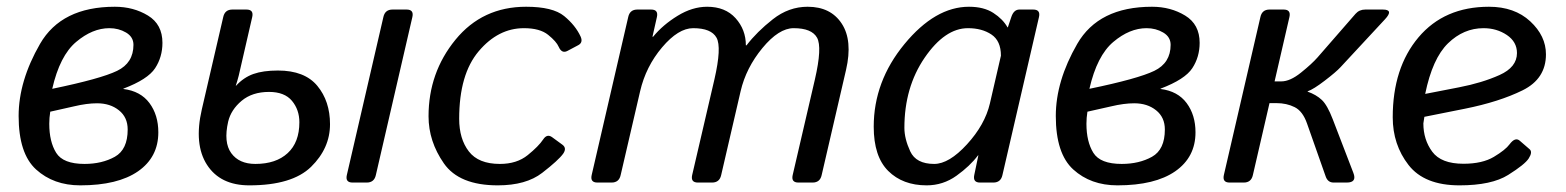

<svg xmlns="http://www.w3.org/2000/svg" viewBox="-20 -541 4641 569"><path d="M35.2 -197.3Q35.2 -300.8 98.6 -410.9Q162.1 -521 320.3 -521Q375.5 -521 418.5 -494.9Q461.4 -468.8 461.4 -414.1Q461.4 -372.1 439.7 -338.9Q418 -305.7 345.7 -278.3V-277.3Q396.5 -271 422.9 -235.6Q449.2 -200.2 449.2 -148.9Q449.2 -75.2 389.2 -33.4Q329.1 8.3 217.8 8.3Q138.7 8.3 86.9 -38.8Q35.2 -85.9 35.2 -197.3ZM126 -174.3Q126 -121.1 146.5 -88.1Q167 -55.2 230.5 -55.2Q282.2 -55.2 320.3 -76.4Q358.4 -97.7 358.4 -157.2Q358.4 -193.4 332.5 -214.1Q306.6 -234.9 267.6 -234.9Q237.3 -234.9 199.2 -225.8Q161.1 -216.8 128.9 -210Q126 -191.4 126 -174.3ZM134.8 -277.8Q278.8 -307.6 327.1 -331.1Q375.5 -354.5 375.5 -408.2Q375.5 -431.6 353.5 -444.6Q331.5 -457.5 304.2 -457.5Q253.9 -457.5 205.6 -416.7Q157.2 -376 134.8 -277.8Z M578.1 -216.8 641.6 -490.7Q646.5 -512.7 668.5 -512.7H710.4Q732.4 -512.7 727.5 -490.7L687.5 -316.9Q682.6 -297.9 678.7 -287.1H679.7Q702.1 -311.5 731 -321.8Q759.8 -332 803.7 -332Q882.8 -332 920.4 -286.6Q958 -241.2 958 -172.9Q958 -101.6 901.9 -46.6Q845.7 8.3 718.8 8.3Q632.8 8.3 593.5 -52.5Q554.2 -113.3 578.1 -216.8ZM656.2 -180.7Q642.1 -119.1 665.3 -87.2Q688.5 -55.2 736.8 -55.2Q797.9 -55.2 832.5 -87.2Q867.2 -119.1 867.2 -178.7Q867.2 -215.8 845.2 -242.2Q823.2 -268.6 777.3 -268.6Q727.5 -268.6 696 -242.2Q664.6 -215.8 656.2 -180.7ZM1024.9 0Q1002.9 0 1007.8 -22L1116.2 -490.7Q1121.1 -512.7 1143.1 -512.7H1185.1Q1207 -512.7 1202.1 -490.7L1093.8 -22Q1088.9 0 1066.9 0Z M1250 -196.3Q1250 -325.7 1329.8 -423.3Q1409.7 -521 1539.1 -521Q1618.2 -521 1651.9 -493.4Q1685.5 -465.8 1700.7 -432.6Q1708.5 -415 1693.8 -407.2L1661.6 -390.1Q1645 -381.3 1635.7 -402.3Q1628.9 -418 1604.5 -437.7Q1580.1 -457.5 1532.7 -457.5Q1456.5 -457.5 1398.7 -389.2Q1340.8 -320.8 1340.8 -189Q1340.8 -129.4 1369.4 -92.3Q1397.9 -55.2 1461.4 -55.2Q1511.7 -55.2 1543.9 -81.3Q1576.2 -107.4 1589.8 -127.9Q1601.1 -145 1615.7 -134.8L1646.5 -112.3Q1660.6 -102.1 1648.9 -85.4Q1634.8 -65.9 1586.9 -28.8Q1539.1 8.3 1455.1 8.3Q1340.8 8.3 1295.4 -56.9Q1250 -122.1 1250 -196.3Z M1750.5 0Q1728.5 0 1733.4 -22L1841.8 -490.7Q1846.7 -512.7 1868.7 -512.7H1909.7Q1931.6 -512.7 1926.8 -490.7L1913.6 -432.1H1915.5Q1944.3 -467.3 1988 -494.1Q2031.7 -521 2075.7 -521Q2129.4 -521 2159.9 -487.1Q2190.4 -453.1 2190.4 -406.7H2192.4Q2223.1 -446.8 2270.3 -483.9Q2317.4 -521 2373.5 -521Q2441.9 -521 2474.6 -470.9Q2507.3 -420.9 2487.3 -334L2415 -22Q2410.2 0 2388.2 0H2346.2Q2324.2 0 2329.1 -22L2395 -305.7Q2417 -400.9 2401.4 -429.2Q2385.7 -457.5 2332 -457.5Q2288.1 -457.5 2239.5 -398.7Q2190.9 -339.8 2174.8 -270.5L2117.2 -22Q2112.3 0 2090.3 0H2048.3Q2026.4 0 2031.2 -22L2097.2 -305.7Q2119.1 -400.9 2103.5 -429.2Q2087.9 -457.5 2034.2 -457.5Q1990.2 -457.5 1942.1 -400.6Q1894 -343.8 1877 -270.5L1819.3 -22Q1814.5 0 1792.5 0Z M2569.3 -165.5Q2569.3 -299.8 2660.4 -410.4Q2751.5 -521 2851.6 -521Q2895.5 -521 2923.8 -502.7Q2952.1 -484.4 2965.8 -460H2966.8L2977.1 -490.7Q2984.4 -512.7 3001 -512.7H3042Q3064 -512.7 3059.1 -490.7L2950.7 -22Q2945.8 0 2923.8 0H2884.3Q2862.8 0 2867.2 -22L2879.4 -80.6H2878.4Q2854.5 -48.8 2814.7 -20.3Q2774.9 8.3 2726.1 8.3Q2655.3 8.3 2612.3 -34.4Q2569.3 -77.1 2569.3 -165.5ZM2660.2 -162.1Q2660.2 -129.9 2677.5 -92.5Q2694.8 -55.2 2748.5 -55.2Q2792.5 -55.2 2845.7 -113.3Q2898.9 -171.4 2913.6 -234.4L2946.3 -376Q2946.3 -419.9 2918.2 -438.7Q2890.1 -457.5 2848.6 -457.5Q2780.3 -457.5 2720.2 -369.9Q2660.2 -282.2 2660.2 -162.1Z M3108.9 -197.3Q3108.9 -300.8 3172.4 -410.9Q3235.8 -521 3394 -521Q3449.2 -521 3492.2 -494.9Q3535.2 -468.8 3535.2 -414.1Q3535.2 -372.1 3513.4 -338.9Q3491.7 -305.7 3419.4 -278.3V-277.3Q3470.2 -271 3496.6 -235.6Q3522.9 -200.2 3522.9 -148.9Q3522.9 -75.2 3462.9 -33.4Q3402.8 8.3 3291.5 8.3Q3212.4 8.3 3160.6 -38.8Q3108.9 -85.9 3108.9 -197.3ZM3199.7 -174.3Q3199.7 -121.1 3220.2 -88.1Q3240.7 -55.2 3304.2 -55.2Q3356 -55.2 3394 -76.4Q3432.1 -97.7 3432.1 -157.2Q3432.1 -193.4 3406.2 -214.1Q3380.4 -234.9 3341.3 -234.9Q3311 -234.9 3272.9 -225.8Q3234.9 -216.8 3202.6 -210Q3199.7 -191.4 3199.7 -174.3ZM3208.5 -277.8Q3352.5 -307.6 3400.9 -331.1Q3449.2 -354.5 3449.2 -408.2Q3449.2 -431.6 3427.2 -444.6Q3405.3 -457.5 3377.9 -457.5Q3327.6 -457.5 3279.3 -416.7Q3231 -376 3208.5 -277.8Z M3624 0Q3602.1 0 3606.9 -22L3715.3 -490.7Q3720.2 -512.7 3742.2 -512.7H3784.2Q3806.2 -512.7 3801.3 -490.7L3757.3 -299.8H3777.3Q3803.2 -299.8 3835.4 -325.7Q3867.7 -351.6 3884.8 -371.1L3997.1 -500Q4008.3 -512.7 4025.9 -512.7H4078.1Q4111.3 -512.7 4084.5 -483.9L3952.6 -341.8Q3939.5 -327.6 3906 -302Q3872.6 -276.4 3855.5 -270.5L3855 -269.5Q3880.9 -260.3 3897.2 -244.9Q3913.6 -229.5 3929.7 -187.5L3990.7 -28.8Q4002 0 3971.2 0H3932.1Q3915 0 3908.7 -18.1L3853.5 -174.8Q3840.8 -211.4 3816.9 -223.4Q3793 -235.4 3762.7 -235.4H3742.2L3692.9 -22Q3688 0 3666 0Z M4107.4 -193.4Q4107.4 -339.8 4183.8 -430.4Q4260.3 -521 4392.6 -521Q4468.3 -521 4514.9 -477.8Q4561.5 -434.6 4561.5 -379.9Q4561.5 -307.6 4492.4 -273.4Q4423.3 -239.3 4321.3 -218.8L4201.2 -194.8Q4198.2 -176.3 4198.2 -175.3Q4198.2 -127 4224.6 -91.3Q4251 -55.7 4316.9 -55.7Q4373 -55.7 4407.2 -76.2Q4441.4 -96.7 4453.6 -113.3Q4470.7 -136.2 4484.4 -123.5L4513.2 -98.6Q4522.5 -90.3 4510.3 -71.3Q4499 -53.7 4449.7 -22.7Q4400.4 8.3 4305.2 8.3Q4201.2 8.3 4154.3 -52Q4107.4 -112.3 4107.4 -193.4ZM4203.6 -262.7 4303.7 -282.2Q4372.1 -295.4 4423.8 -318.6Q4475.6 -341.8 4475.6 -383.8Q4475.6 -417 4445.6 -437.3Q4415.5 -457.5 4376.5 -457.5Q4317.4 -457.5 4271.2 -412.6Q4225.1 -367.7 4203.6 -262.7Z"/></svg>

Font: Istok
Style: Italic
Weight: 500
Italic angle: -13°
Designer: Andrey V. Panov
Foundry: Andrey V. Panov
Version: Version 1.0.3